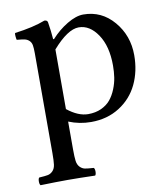

<svg xmlns="http://www.w3.org/2000/svg" viewBox="-78 -507 685 805"><g transform="rotate(-10 264.5 -104.5)"><path d="M189.9 -315.9V-312V-62Q236.3 -24.9 278.8 -24.9Q310.1 -24.9 334.5 -36.1Q358.9 -47.4 373.8 -65.4Q388.7 -83.5 398.7 -108.2Q408.7 -132.8 412.4 -157.2Q416 -181.6 416 -208Q416 -290 382.3 -340.1Q348.6 -390.1 301.8 -390.1Q254.9 -390.1 189.9 -315.9ZM189.9 -8.8V109.9H102.1V-314.9Q102.1 -337.4 99.9 -349.6Q97.7 -361.8 89.6 -369.4Q81.5 -377 70.6 -379.4Q59.6 -381.8 37.1 -383.8Q35.6 -388.7 34.7 -398.4Q33.7 -408.2 35.2 -413.1Q114.7 -423.3 165 -442.9Q177.7 -442.9 179.2 -433.1Q185.5 -395.5 188 -359.9H191.9Q222.7 -394 261 -417Q299.3 -439.9 330.1 -439.9Q407.7 -439.9 459.5 -379.2Q511.2 -318.4 511.2 -234.9Q511.2 -167 484.9 -111.8Q458.5 -56.6 406.2 -23.4Q354 9.8 285.2 9.8Q235.8 9.8 189.9 -8.8ZM29.8 233.9Q25.4 229.5 25.4 217.5Q25.4 205.6 29.8 201.2Q55.7 199.7 67.4 197.3Q79.1 194.8 88.4 185.1Q97.7 175.3 99.9 158.7Q102.1 142.1 102.1 109.9H189.9Q189.9 142.1 192.1 158.7Q194.3 175.3 203.6 185.1Q212.9 194.8 224.6 197.3Q236.3 199.7 262.2 201.2Q266.6 205.6 266.6 217.5Q266.6 229.5 262.2 233.9Q191.9 231.9 146 231.9Q100.1 231.9 29.8 233.9Z"/></g></svg>

Font: Common Serif News
Style: Regular
Weight: 450
Designer: Philipp H. Poll, Khaled Hosny
Foundry: Stefan Peev, Context Ltd.
Version: Version 1.026